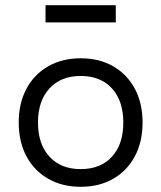

<svg xmlns="http://www.w3.org/2000/svg" viewBox="-20 -706 620 738"><path d="M290 12Q219 12 165 -19Q111 -50 81.5 -105.5Q52 -161 52 -235Q52 -309 81.5 -364.5Q111 -420 165 -451Q219 -482 290 -482Q362 -482 415.5 -451Q469 -420 498.5 -364.5Q528 -309 528 -235Q528 -161 498.5 -105.5Q469 -50 415.5 -19Q362 12 290 12ZM290 -56Q367 -56 410.5 -104Q454 -152 454 -235Q454 -318 410.5 -366Q367 -414 290 -414Q214 -414 170 -366Q126 -318 126 -235Q126 -152 170 -104Q214 -56 290 -56ZM155 -620V-686H425V-620Z"/></svg>

Font: Sometype Mono
Style: Regular
Weight: 400
Monospace: yes
Designer: Ryoichi Tsunekawa
Foundry: Dharma Type
Version: Version 1.000; ttfautohint (v1.8.3)